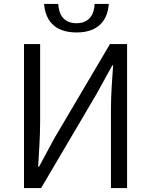

<svg xmlns="http://www.w3.org/2000/svg" viewBox="-20 -956 768 976"><path d="M102 0H189L470 -477L551 -624H555C550 -551 544 -476 544 -401V0H626V-732H539L258 -256L178 -108H174C178 -181 184 -261 184 -335V-732H102ZM369 -791C489 -791 528 -863 533 -936H461C459 -883 434 -838 369 -838C303 -838 279 -883 276 -936H204C210 -863 248 -791 369 -791Z"/></svg>

Font: Noto Sans CJK SC DemiLight
Style: Regular
Weight: 350
Designer: Ryoko NISHIZUKA 西塚涼子 (kana, bopomofo & ideographs); Paul D. Hunt (Latin, Greek & Cyrillic); Sandoll Communications 산돌커뮤니
Foundry: Adobe
Version: Version 2.004;hotconv 1.0.118;makeotfexe 2.5.65603